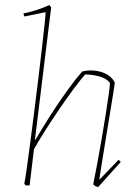

<svg xmlns="http://www.w3.org/2000/svg" viewBox="-20 -732 529 758"><path d="M368 6Q358 6 348 -4Q355 -39 364 -86.5Q373 -134 381.5 -184.5Q390 -235 397.5 -281.5Q405 -328 409.5 -361Q414 -394 414 -405Q400 -423 371.5 -430.5Q343 -438 316 -438Q296 -415 270 -380Q244 -345 216 -304Q188 -263 161.5 -221.5Q135 -180 114 -143L97 0H81L76 -7Q79 -21 85 -62.5Q91 -104 98.5 -162Q106 -220 114.5 -286.5Q123 -353 131 -419Q139 -485 145.5 -541.5Q152 -598 156 -636Q160 -674 160 -684L77 -667Q73 -671 73 -679Q90 -682 119.5 -691Q149 -700 175 -712L182 -703Q166 -575 150 -442Q134 -309 118 -181L120 -180Q146 -225 179 -276.5Q212 -328 245.5 -374.5Q279 -421 305 -450Q313 -452 321.5 -453Q330 -454 338 -454Q367 -454 393 -443Q419 -432 433 -407Q433 -400 427.5 -366.5Q422 -333 414.5 -286.5Q407 -240 399 -192Q392 -150 386 -112Q380 -74 376 -49.5Q372 -25 372 -22L448 -101L457 -93Z"/></svg>

Font: Labrada Thin
Style: Italic
Weight: 100
Italic angle: -7°
Designer: Mercedes Jáuregui
Foundry: Omnibus-Type Team
Version: Version 1.000; ttfautohint (v1.8.4.7-5d5b)